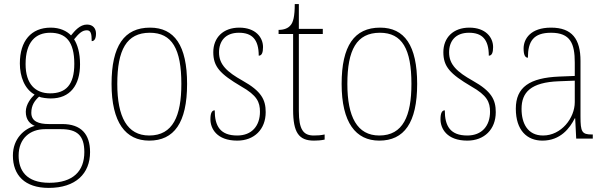

<svg xmlns="http://www.w3.org/2000/svg" viewBox="-20 -677 2963 938"><path d="M218 241C350 241 420 171 420 66C420 -22 376 -71 284 -71H219C170 -71 133 -83 133 -126C133 -163 150 -186 171 -205C181 -199 213 -196 228 -196C323 -196 371 -261 371 -363C371 -420 358 -460 342 -485C365 -513 381 -529 404 -529C423 -529 428 -514 428 -476C442 -476 449 -490 449 -513C449 -537 435 -557 405 -557C370 -557 345 -526 327 -504C306 -526 272 -542 228 -542C132 -542 77 -477 77 -367C77 -303 100 -242 149 -215C133 -200 106 -168 106 -131C106 -92 126 -72 150 -62C101 -49 43 -2 43 83C43 179 101 241 218 241ZM225 -221C152 -221 105 -267 105 -364C105 -472 154 -517 225 -517C301 -517 343 -475 343 -365C343 -262 301 -221 225 -221ZM221 216C107 216 71 154 71 83C71 -1 127 -46 200 -46H278C357 -46 392 -15 392 66C392 159 337 216 221 216Z M709 10C830 10 894 -77 894 -267C894 -455 832 -542 713 -542C587 -542 525 -453 525 -267C525 -78 594 10 709 10ZM709 -15C601 -15 553 -106 553 -267C553 -433 598 -517 712 -517C821 -517 866 -437 866 -267C866 -111 825 -15 709 -15Z M1139 10C1222 10 1278 -45 1278 -129C1278 -189 1258 -231 1165 -283C1090 -325 1050 -361 1050 -421C1050 -475 1080 -517 1147 -517C1210 -517 1244 -486 1244 -405C1259 -405 1265 -420 1265 -447C1265 -495 1228 -542 1149 -542C1070 -542 1022 -493 1022 -422C1022 -351 1055 -316 1158 -255C1236 -211 1250 -178 1250 -131C1250 -63 1211 -15 1139 -15C1056 -15 1029 -61 1029 -138C1015 -138 1008 -124 1008 -94C1008 -50 1038 10 1139 10Z M1514 10C1530 10 1547 9 1566 5V-20C1546 -16 1533 -15 1513 -15C1462 -15 1440 -44 1440 -135V-511H1557V-536H1440V-657H1420C1420 -599 1413 -567 1398 -552C1387 -539 1367 -531 1341 -531V-511H1412V-141C1412 -29 1440 10 1514 10Z M1833 10C1954 10 2018 -77 2018 -267C2018 -455 1956 -542 1837 -542C1711 -542 1649 -453 1649 -267C1649 -78 1718 10 1833 10ZM1833 -15C1725 -15 1677 -106 1677 -267C1677 -433 1722 -517 1836 -517C1945 -517 1990 -437 1990 -267C1990 -111 1949 -15 1833 -15Z M2263 10C2346 10 2402 -45 2402 -129C2402 -189 2382 -231 2289 -283C2214 -325 2174 -361 2174 -421C2174 -475 2204 -517 2271 -517C2334 -517 2368 -486 2368 -405C2383 -405 2389 -420 2389 -447C2389 -495 2352 -542 2273 -542C2194 -542 2146 -493 2146 -422C2146 -351 2179 -316 2282 -255C2360 -211 2374 -178 2374 -131C2374 -63 2335 -15 2263 -15C2180 -15 2153 -61 2153 -138C2139 -138 2132 -124 2132 -94C2132 -50 2162 10 2263 10Z M2630 10C2718 10 2764 -51 2788 -99H2790L2795 0H2876V-20H2871C2823 -20 2816 -33 2816 -107V-379C2816 -486 2775 -542 2672 -542C2572 -542 2538 -487 2538 -440C2538 -410 2545 -395 2559 -395C2559 -475 2586 -517 2672 -517C2767 -517 2788 -464 2788 -371V-306L2713 -303C2567 -297 2500 -251 2500 -146C2500 -40 2555 10 2630 10ZM2633 -15C2558 -15 2528 -74 2528 -145C2528 -226 2573 -275 2711 -280L2788 -283V-178C2788 -100 2722 -15 2633 -15Z"/></svg>

Font: Noto Serif SemiCondensed Thin
Style: Regular
Weight: 100
Width: 4
Designer: Monotype Design Team
Foundry: Monotype Imaging Inc.
Version: Version 2.015